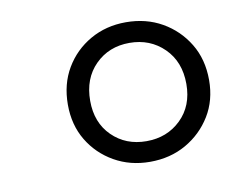

<svg xmlns="http://www.w3.org/2000/svg" viewBox="-49 -788 551 458"><g transform="rotate(-10 226.5 -559.0)"><path d="M281 -390Q233 -390 194.5 -412Q156 -434 133.5 -471.5Q111 -509 111 -558Q111 -608 133.5 -646Q156 -684 194.5 -706Q233 -728 281 -728Q330 -728 368.5 -706Q407 -684 430 -646Q453 -608 453 -558Q453 -509 430 -471.5Q407 -434 368.5 -412Q330 -390 281 -390ZM281 -440Q331 -440 364.5 -472.5Q398 -505 398 -558Q398 -612 364.5 -645Q331 -678 281 -678Q231 -678 198 -645Q165 -612 165 -558Q165 -505 198 -472.5Q231 -440 281 -440Z"/></g></svg>

Font: Poltawski Nowy Medium
Style: Italic
Weight: 500
Italic angle: -12°
Version: Version 1.001;gftools[0.9.25]